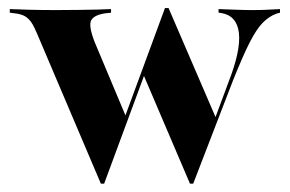

<svg xmlns="http://www.w3.org/2000/svg" viewBox="-20 -440 711 471"><path d="M227.4 10.5 71 -357.3Q63.7 -375 56.9 -385.1Q50 -395.2 40.7 -400.4Q31.5 -405.6 16.1 -407.3L4 -408.9V-417.7Q21.8 -416.9 51.6 -416.1Q81.5 -415.3 117.7 -415.3H112.1H117.7Q146.8 -415.3 172.6 -415.7Q198.4 -416.1 219 -416.5Q239.5 -416.9 252.4 -417.7V-408.9L237.9 -407.3Q210.5 -403.2 203.6 -389.9Q196.8 -376.6 212.1 -337.1L290.3 -150.8L283.1 -144.4L384.7 -420.2L392.7 -414.5L235.5 10.5ZM446 10.5 330.6 -259.7 384.7 -420.2H393.5L511.3 -146.8L500.8 -131.5L540.3 -237.9Q571 -316.1 566.1 -358.9Q561.3 -401.6 522.6 -408.1L516.1 -408.9V-417.7Q541.1 -416.9 560.5 -416.1Q579.8 -415.3 599.2 -415.3Q619.4 -415.3 634.7 -416.1Q650 -416.9 666.9 -417.7V-408.9L658.1 -406.5Q640.3 -400 625 -384.7Q609.7 -369.4 592.7 -336.3Q575.8 -303.2 551.6 -242.7L454 10.5Z"/></svg>

Font: Playfair 144pt SemiCondensed ExtraBold
Style: Regular
Weight: 800
Width: 4
Designer: Claus Eggers Sørensen
Foundry: Claus Eggers Sørensen
Version: Version 2.203